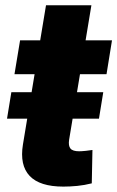

<svg xmlns="http://www.w3.org/2000/svg" viewBox="-20 -692 439 719"><path d="M366.7 -346.7 350.6 -247.6H6.3L22.5 -346.7ZM399.4 -541 378.9 -414.1H34.2L55.2 -541ZM152.3 -672.4H322.3L238.8 -168.5Q235.4 -146 243.9 -135.7Q252.4 -125.5 276.4 -125.5Q285.6 -125.5 302 -127.2Q318.4 -128.9 326.2 -130.4L323.7 -5.4Q296.4 1.5 269.3 4.2Q242.2 6.8 217.3 6.8Q128.9 6.8 91.1 -33.2Q53.2 -73.2 65.9 -150.9Z"/></svg>

Font: Inter 17pt ExtraBold
Style: Italic
Weight: 800
Italic angle: -9.3988°
Version: Version 4.001;git-66647c0bb